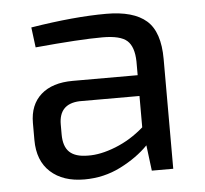

<svg xmlns="http://www.w3.org/2000/svg" viewBox="-43 -544 638 598"><g transform="rotate(-5 276.0 -245.0)"><path d="M82 -414 74 -477Q210 -499 310 -499Q395 -499 435.5 -463.5Q476 -428 476 -343V0H409L399 -80Q364 -44 311.5 -17.5Q259 9 198 9Q131 9 92 -26.5Q53 -62 53 -127V-180Q53 -237 88.5 -268.5Q124 -300 188 -300H391V-343Q390 -389 369 -408Q348 -427 292 -427Q221 -427 82 -414ZM139 -168V-137Q139 -99 157.5 -81.5Q176 -64 215 -64Q254 -63 302 -82Q350 -101 391 -137V-235H203Q139 -232 139 -168Z"/></g></svg>

Font: Exo 2.0
Style: Regular
Weight: 400
Designer: Natanael Gama
Version: Version 1.001;PS 001.001;hotconv 1.0.70;makeotf.lib2.5.58329